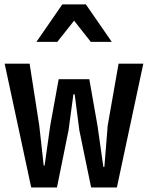

<svg xmlns="http://www.w3.org/2000/svg" viewBox="-26 -826 651 846"><path d="M111.5 0 -5.5 -545.5H104.5L147 -273L166.5 -97L170.5 -96.5L195.5 -273.5L232.5 -477H367.5L403.5 -272.5L429.5 -90.5L434 -91L448.5 -272.5L496.5 -545.5H605.5L489 0H375.5L323.5 -252.5L303 -410.5H297.5L276 -252L225 0ZM134.5 -641.5 248.5 -806.5H352.5L466.5 -641.5H374L300.5 -735L226.5 -641.5Z"/></svg>

Font: Spline Sans Mono Medium
Style: Regular
Weight: 500
Monospace: yes
Version: Version 1.004